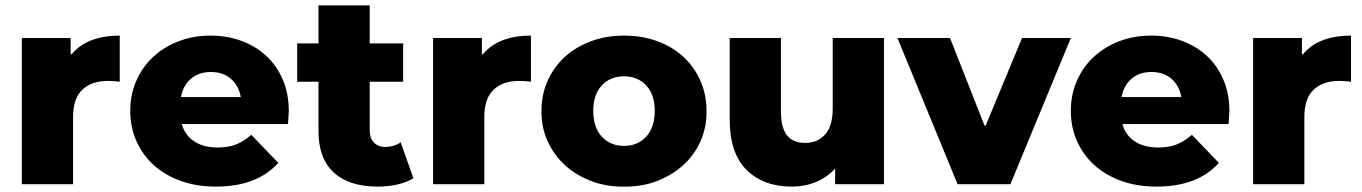

<svg xmlns="http://www.w3.org/2000/svg" viewBox="-20 -683 5049 712"><path d="M246 -482Q275 -517 320 -534Q365 -551 424 -551V-380Q398 -383 381 -383Q320 -383 285.5 -350.5Q251 -318 251 -249V0H61V-542H242V-482Z M1048 -223H654Q666 -181 700.5 -158.5Q735 -136 787 -136Q826 -136 854.5 -147Q883 -158 912 -183L1012 -79Q933 9 781 9Q709 9 650.5 -12Q592 -33 550.5 -70.5Q509 -108 486 -159.5Q463 -211 463 -272Q463 -332 485.5 -383.5Q508 -435 548 -472Q588 -509 642.5 -530Q697 -551 761 -551Q822 -551 875 -531.5Q928 -512 967 -476Q1006 -440 1028.5 -388Q1051 -336 1051 -270Q1051 -268 1048 -223ZM651 -323H873Q865 -366 836 -391Q807 -416 762 -416Q717 -416 688 -391Q659 -366 651 -323Z M1513 -22Q1489 -7 1454.5 1Q1420 9 1381 9Q1275 9 1218 -43Q1161 -95 1161 -198V-380H1082V-522H1161V-663H1351V-522H1475V-380H1351V-200Q1351 -171 1366.5 -154.5Q1382 -138 1408 -138Q1440 -138 1466 -155Z M1771 -482Q1800 -517 1845 -534Q1890 -551 1949 -551V-380Q1923 -383 1906 -383Q1845 -383 1810.5 -350.5Q1776 -318 1776 -249V0H1586V-542H1767V-482Z M1988 -272Q1988 -333 2011 -384Q2034 -435 2074.5 -472Q2115 -509 2171.5 -530Q2228 -551 2294 -551Q2361 -551 2417 -530.5Q2473 -510 2513.5 -473Q2554 -436 2577 -384.5Q2600 -333 2600 -272Q2601 -212 2578 -160Q2555 -108 2513.5 -70.5Q2472 -33 2416 -11.5Q2360 10 2294 9Q2229 10 2172.5 -11.5Q2116 -33 2075 -70.5Q2034 -108 2010.5 -160Q1987 -212 1988 -272ZM2408 -272Q2408 -332 2376.5 -366Q2345 -400 2294 -400Q2243 -400 2211.5 -366Q2180 -332 2180 -272Q2180 -211 2211.5 -176.5Q2243 -142 2294 -142Q2345 -142 2376.5 -176.5Q2408 -211 2408 -272Z M3258 -542V0H3077V-58Q3047 -25 3005.5 -8Q2964 9 2916 9Q2811 9 2748.5 -53Q2686 -115 2686 -239V-542H2876V-270Q2876 -209 2898.5 -181Q2921 -153 2966 -153Q3011 -153 3039.5 -184Q3068 -215 3068 -281V-542Z M3635 -217 3770 -542H3951L3727 0H3531L3308 -542H3503L3631 -217Z M4536 -223H4142Q4154 -181 4188.5 -158.5Q4223 -136 4275 -136Q4314 -136 4342.5 -147Q4371 -158 4400 -183L4500 -79Q4421 9 4269 9Q4197 9 4138.5 -12Q4080 -33 4038.5 -70.5Q3997 -108 3974 -159.5Q3951 -211 3951 -272Q3951 -332 3973.5 -383.5Q3996 -435 4036 -472Q4076 -509 4130.5 -530Q4185 -551 4249 -551Q4310 -551 4363 -531.5Q4416 -512 4455 -476Q4494 -440 4516.5 -388Q4539 -336 4539 -270Q4539 -268 4536 -223ZM4139 -323H4361Q4353 -366 4324 -391Q4295 -416 4250 -416Q4205 -416 4176 -391Q4147 -366 4139 -323Z M4812 -482Q4841 -517 4886 -534Q4931 -551 4990 -551V-380Q4964 -383 4947 -383Q4886 -383 4851.5 -350.5Q4817 -318 4817 -249V0H4627V-542H4808V-482Z"/></svg>

Font: CMG Sans ExtraBold
Style: Regular
Weight: 800
Designer: Julieta Ulanovsky
Foundry: Julieta Ulanovsky
Version: Version 7.200